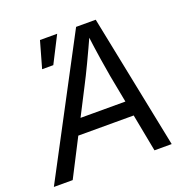

<svg xmlns="http://www.w3.org/2000/svg" viewBox="-150 -853 966 978"><g transform="rotate(-20 333.0 -364.0)"><path d="M-21.5 0 363.8 -727.5H470.2L617.2 0H523.9L441.4 -432.6Q435.1 -468.3 425.3 -530Q415.5 -591.8 403.8 -684.1H422.4Q382.3 -595.7 353 -534.2Q323.7 -472.7 302.7 -432.6L80.6 0ZM145.5 -203.1 158.7 -284.2H530.8L517.6 -203.1ZM127.4 -584 168 -727.5H261.2L188 -584Z"/></g></svg>

Font: Inter 16pt
Style: Italic
Weight: 400
Italic angle: -9.3988°
Version: Version 4.001;git-66647c0bb